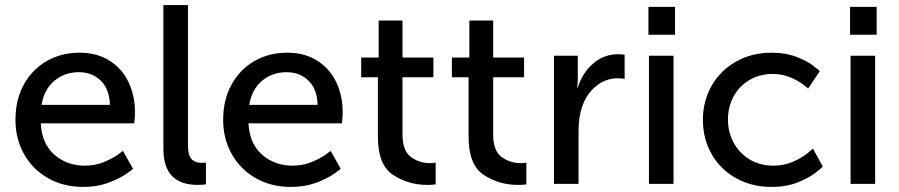

<svg xmlns="http://www.w3.org/2000/svg" viewBox="-20 -726 3551 758"><path d="M294 -518Q363 -518 412.5 -486.5Q462 -455 487.5 -401.5Q513 -348 513 -281Q513 -269 511.5 -256.5Q510 -244 510 -239H141Q145 -159 194.5 -115.5Q244 -72 315 -72Q354 -72 387 -85Q420 -98 442.5 -113.5Q465 -129 465 -131L505 -60Q505 -58 477.5 -39Q450 -20 406.5 -4Q363 12 309 12Q231 12 170 -22.5Q109 -57 75 -117.5Q41 -178 41 -253Q41 -332 74 -392Q107 -452 164.5 -485Q222 -518 294 -518ZM292 -441Q235 -441 194.5 -407Q154 -373 144 -312H414Q412 -375 377.5 -408Q343 -441 292 -441Z M722 -706V-155Q722 -113 736 -98Q750 -83 776 -83Q782 -83 787 -83.5Q792 -84 793 -84V2Q790 2 781.5 3Q773 4 761 4Q625 4 625 -138V-706Z M1114 -518Q1183 -518 1232.5 -486.5Q1282 -455 1307.5 -401.5Q1333 -348 1333 -281Q1333 -269 1331.5 -256.5Q1330 -244 1330 -239H961Q965 -159 1014.5 -115.5Q1064 -72 1135 -72Q1174 -72 1207 -85Q1240 -98 1262.5 -113.5Q1285 -129 1285 -131L1325 -60Q1325 -58 1297.5 -39Q1270 -20 1226.5 -4Q1183 12 1129 12Q1051 12 990 -22.5Q929 -57 895 -117.5Q861 -178 861 -253Q861 -332 894 -392Q927 -452 984.5 -485Q1042 -518 1114 -518ZM1112 -441Q1055 -441 1014.5 -407Q974 -373 964 -312H1234Q1232 -375 1197.5 -408Q1163 -441 1112 -441Z M1406 -421V-499H1475V-645H1569V-499H1691V-421H1569V-196Q1569 -130 1602.5 -106Q1636 -82 1677 -82Q1687 -82 1692.5 -83Q1698 -84 1700 -84V2Q1698 2 1689 3Q1680 4 1666 4Q1593 4 1532.5 -35Q1472 -74 1472 -185V-421Z M1764 -421V-499H1833V-645H1927V-499H2049V-421H1927V-196Q1927 -130 1960.5 -106Q1994 -82 2035 -82Q2045 -82 2050.5 -83Q2056 -84 2058 -84V2Q2056 2 2047 3Q2038 4 2024 4Q1951 4 1890.5 -35Q1830 -74 1830 -185V-421Z M2261 -506V-418Q2261 -403 2260 -393Q2259 -383 2259 -380H2261Q2279 -438 2321.5 -475Q2364 -512 2421 -512Q2430 -512 2437 -511Q2444 -510 2446 -510V-414Q2444 -415 2436.5 -416Q2429 -417 2418 -417Q2371 -417 2332 -385Q2293 -353 2276 -298Q2264 -259 2264 -207V0H2167V-506Z M2639 -506V0H2542V-506ZM2645 -699V-589H2540V-699Z M3026 -518Q3082 -518 3124.5 -501.5Q3167 -485 3191.5 -466Q3216 -447 3216 -444L3170 -376Q3170 -378 3150 -393Q3130 -408 3099 -421Q3068 -434 3030 -434Q2980 -434 2939.5 -410.5Q2899 -387 2876.5 -346Q2854 -305 2854 -254Q2854 -203 2877 -161.5Q2900 -120 2940.5 -96Q2981 -72 3033 -72Q3075 -72 3109.5 -87Q3144 -102 3166.5 -120Q3189 -138 3189 -140L3228 -69Q3228 -66 3201 -45Q3174 -24 3129.5 -6Q3085 12 3026 12Q2948 12 2886 -22.5Q2824 -57 2789.5 -117.5Q2755 -178 2755 -253Q2755 -327 2789.5 -387.5Q2824 -448 2886 -483Q2948 -518 3026 -518Z M3435 -506V0H3338V-506ZM3441 -699V-589H3336V-699Z"/></svg>

Font: Museo Sans Medium
Style: Regular
Weight: 500
Designer: Jos Buivenga
Foundry: Jos Buivenga & Rosetta Type Foundry (extension, remastering)
Version: Version 3.600;PS 1.000;hotconv 1.0.88;makeotf.lib2.5.647800;